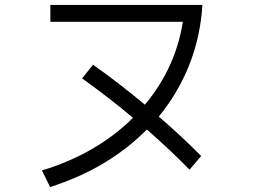

<svg xmlns="http://www.w3.org/2000/svg" viewBox="-20 -744 1040 774"><path d="M796 -724Q788 -596 743 -482.5Q698 -369 620 -274Q709 -198 791 -115L744 -60Q670 -136 572 -222Q417 -65 182 10L149 -57Q259 -90 352 -144Q445 -198 516 -269Q424 -347 311 -428L355 -483Q455 -413 564 -322Q688 -470 717 -656H183V-724Z"/></svg>

Font: PlemolJP35 Console
Style: Regular
Weight: 400
Version: v2.0.3; ttfautohint (v1.8.4.7-5d5b-dirty) -l 6 -r 45 -G 200 